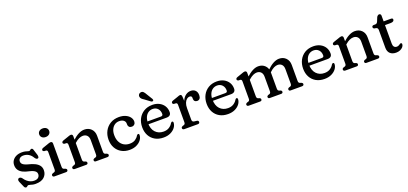

<svg xmlns="http://www.w3.org/2000/svg" viewBox="29 -1712 5808 2731"><g transform="rotate(-20 2932.5 -346.5)"><path d="M224.9 -431Q190.1 -431 170.2 -413.1Q150.2 -395.2 150.2 -367.8Q150.2 -345.7 162.9 -331.1Q175.5 -316.5 197.1 -306.7Q218.6 -296.8 245.9 -289.5Q301.7 -276.5 343 -256.6Q384.3 -236.7 407 -207.2Q429.6 -177.6 429.6 -135.4Q429.6 -73.4 385.7 -32.4Q341.8 8.6 253.8 8.6Q229.8 8.6 210.1 3.9Q190.3 -0.9 175.6 -5.6Q160.8 -10.4 151 -10.4Q142.1 -10.4 136 -5.4Q129.9 -0.4 124.1 4.6Q118.3 9.6 110 9.6Q100.2 9.6 92.5 3.1Q84.8 -3.5 79 -17.8L43.6 -98.8Q35.2 -119.5 39.6 -132.9Q44.1 -146.3 56.6 -150.2Q68.3 -153.8 81 -148.6Q93.7 -143.4 102.6 -131.4Q121.6 -102.6 145.1 -82.3Q168.6 -62 195.3 -51.4Q222 -40.8 250.2 -40.8Q294.9 -40.8 315.1 -60.9Q335.4 -80.9 335.4 -111.2Q335.4 -133.7 321.3 -148.8Q307.2 -164 282.8 -174.2Q258.3 -184.4 227.8 -191.6Q175.8 -201.7 137.2 -220.6Q98.7 -239.6 77.5 -270.1Q56.3 -300.7 56.3 -344.8Q56.3 -383.7 76.7 -414.5Q97.1 -445.3 134.2 -463.1Q171.3 -480.8 221 -480.8Q250.8 -480.8 271.1 -476.1Q291.3 -471.3 304.3 -466.6Q317.3 -461.8 324.8 -461.8Q333.2 -461.8 339.7 -466.6Q346.2 -471.3 352.3 -476.1Q358.3 -480.8 365.2 -480.8Q373.3 -480.8 380.2 -475.5Q387.1 -470.1 390.4 -457.8L417 -374.4Q422.2 -357 420.9 -340.8Q419.6 -324.5 404.8 -320.6Q394.1 -317.9 383.6 -324.9Q373 -332 362.2 -348.4Q339.7 -387.7 304.4 -409.3Q269 -431 224.9 -431Z M682.3 -446.6V-93.4Q682.3 -75.7 688.5 -67.4Q694.6 -59.1 705.3 -55.4L723.1 -50.4Q733.3 -46 738.9 -40Q744.5 -34 744.5 -24.4Q744.5 -12.8 737 -6.4Q729.4 0 715.5 0H542.7Q529.3 0 521.5 -6.4Q513.7 -12.8 513.7 -24.4Q513.7 -34 519.3 -40Q524.9 -46 535.1 -50.4L553.5 -55.4Q564.4 -59.1 570.4 -67.4Q576.5 -75.7 576.5 -93.4V-354.2Q576.5 -370.4 571.1 -377.3Q565.8 -384.2 555.9 -386.2L524.9 -387.8Q516 -390.6 510.6 -396.1Q505.3 -401.6 505.3 -410.2Q505.3 -419.6 511.6 -426.4Q518 -433.2 530.9 -437.6L606.3 -463.6Q621 -469.1 632.7 -472.9Q644.4 -476.6 654.5 -476.6Q667.5 -476.6 674.9 -468.5Q682.3 -460.4 682.3 -446.6ZM615.7 -568.6Q582.5 -568.6 561.7 -586.9Q540.9 -605.3 540.9 -634.4Q540.9 -663 561.7 -681Q582.5 -699 615.7 -699Q649.8 -699 670.8 -681Q691.7 -663 691.7 -634.4Q691.7 -605.3 670.8 -586.9Q649.8 -568.6 615.7 -568.6Z M988.3 -446.6V-93.4Q988.3 -74.5 994.1 -65.8Q999.8 -57.1 1010.9 -53.4L1029.1 -48Q1048.1 -40 1048.1 -24.4Q1048.1 0 1021.1 0H848.7Q835.3 0 827.5 -6.4Q819.7 -12.8 819.7 -24.4Q819.7 -34 825.3 -40Q830.9 -46 841.1 -50.4L859.5 -55.4Q870.4 -59.1 876.4 -67.4Q882.5 -75.7 882.5 -93.4V-354.2Q882.5 -370.4 877.1 -377.3Q871.8 -384.2 861.9 -386.2L830.9 -387.8Q822 -390.6 816.6 -396.1Q811.3 -401.6 811.3 -410.2Q811.3 -419.6 817.6 -426.4Q824 -433.2 836.9 -437.6L912.3 -463.6Q927 -469.1 938.7 -472.9Q950.4 -476.6 960.5 -476.6Q973.5 -476.6 980.9 -468.5Q988.3 -460.4 988.3 -446.6ZM971.5 -327.4 946.1 -355.8 973.3 -380.8Q1028.8 -432.4 1075.9 -456.6Q1122.9 -480.8 1165.2 -480.8Q1228.3 -480.8 1268.4 -440.8Q1308.5 -400.7 1308.5 -335.2V-93.4Q1308.5 -75.7 1314.6 -67.3Q1320.6 -58.9 1331.5 -55.4L1349.3 -50.4Q1359.5 -45.6 1365.1 -39.8Q1370.7 -34 1370.7 -24.4Q1370.7 -12.8 1363.2 -6.4Q1355.6 0 1341.7 0H1169.3Q1142.3 0 1142.3 -24.4Q1142.3 -40 1161.3 -48L1180.1 -53.4Q1191.2 -57.1 1196.9 -65.8Q1202.7 -74.5 1202.7 -93.4V-308.8Q1202.7 -355.4 1179 -380Q1155.3 -404.6 1115.6 -404.6Q1089.2 -404.6 1058.7 -391.2Q1028.1 -377.8 994.5 -347.8Z M1875.1 -346.4Q1875.1 -321.7 1859.3 -304.9Q1843.4 -288.1 1817.3 -288.1Q1791.5 -288.1 1777.7 -302.6Q1763.9 -317.2 1763.9 -341.3V-355.2Q1763.9 -385.4 1739.6 -404.6Q1715.3 -423.8 1672.9 -423.8Q1634.4 -423.8 1604.5 -403.5Q1574.5 -383.2 1557.4 -346.4Q1540.2 -309.6 1540.2 -259.7Q1540.2 -199.2 1562.1 -156.8Q1583.9 -114.4 1621.8 -92.6Q1659.6 -70.7 1707.7 -70.7Q1760.3 -70.7 1793.1 -92.8Q1825.8 -114.9 1842.2 -144.7Q1849.4 -152.7 1854 -156.5Q1858.6 -160.3 1864.4 -160.1Q1872.6 -159.9 1876.6 -154.2Q1880.5 -148.4 1880.2 -137.9Q1878.7 -99.1 1852.9 -64.9Q1827 -30.6 1782.1 -9.4Q1737.2 11.9 1678.9 11.9Q1608.1 11.9 1554.8 -18.3Q1501.4 -48.6 1471.7 -102.4Q1442 -156.2 1442 -226.6Q1442 -298.7 1472.6 -356.1Q1503.3 -413.5 1558.7 -446.9Q1614.1 -480.2 1688.5 -480.2Q1746.2 -480.2 1788 -461.4Q1829.8 -442.6 1852.5 -412.3Q1875.1 -381.9 1875.1 -346.4Z M2393.7 -300.8Q2393.7 -270.6 2376.3 -255.1Q2358.9 -239.6 2326.1 -239.6H2013.7V-282H2253.9Q2285.5 -282 2285.5 -310.4Q2285.5 -361.4 2256.2 -392.6Q2226.9 -423.8 2180.3 -423.8Q2142.5 -423.8 2113.1 -403.9Q2083.7 -384 2067.1 -347.4Q2050.5 -310.8 2050.5 -260.4Q2050.5 -167 2097.5 -117.4Q2144.4 -67.7 2219.3 -67.7Q2270.8 -67.7 2305.9 -90.9Q2340.9 -114.1 2357.1 -144.5Q2363.8 -152.7 2368.7 -156.5Q2373.5 -160.3 2379.5 -159.9Q2386.7 -159.7 2391 -154.4Q2395.3 -149 2395.3 -138.7Q2393.8 -99.9 2368 -65.6Q2342.2 -31.2 2297.1 -9.7Q2251.9 11.9 2191.8 11.9Q2118.2 11.9 2064.4 -18.6Q2010.6 -49.2 1981.4 -103.6Q1952.3 -158 1952.3 -228.8Q1952.3 -300.5 1982 -357.3Q2011.8 -414.1 2066.2 -447.2Q2120.7 -480.2 2194.7 -480.2Q2253.7 -480.2 2298.5 -457Q2343.3 -433.7 2368.5 -393.3Q2393.7 -352.8 2393.7 -300.8ZM2174 -646.8 2226.8 -560.4Q2231.1 -552.3 2232.4 -544.6Q2233.7 -536.9 2227.6 -531Q2222.5 -526 2214.5 -525.9Q2206.4 -525.9 2199.1 -529.7L2115.1 -592Q2092 -605.9 2079.1 -619.3Q2066.1 -632.8 2063 -650.7Q2059.9 -668.7 2070.3 -684.4Q2080.7 -700 2101 -703.8Q2126 -708.3 2142.3 -692Q2158.5 -675.6 2174 -646.8Z M2622.7 -264Q2622.7 -333.3 2644.1 -381.8Q2665.5 -430.3 2700.7 -455.6Q2735.8 -480.8 2776.8 -480.8Q2820.4 -480.8 2845.9 -454.6Q2871.4 -428.4 2871.4 -383.2Q2871.4 -348.8 2856.8 -331.4Q2842.1 -314 2817.8 -314Q2793.8 -314 2780.8 -326.7Q2767.8 -339.5 2767.8 -361.6V-378Q2767.8 -395.3 2758.7 -402.5Q2749.5 -409.8 2734.7 -409.8Q2712.4 -409.8 2691.8 -393.5Q2671.2 -377.2 2658 -344.9Q2644.8 -312.7 2644.8 -265.2ZM2639.6 -444.2 2644.8 -332.4V-93.4Q2644.8 -76.5 2652 -66.9Q2659.1 -57.3 2673.4 -55.4L2714.4 -50.4Q2727.4 -48.8 2733.6 -41.9Q2739.8 -35 2739.8 -24.4Q2739.8 -12.8 2732.3 -6.4Q2724.7 0 2710.8 0H2507.2Q2493.8 0 2486 -6.4Q2478.2 -12.8 2478.2 -24.4Q2478.2 -34 2483.8 -39.9Q2489.4 -45.8 2499.6 -50.4L2518 -55.4Q2528.9 -58.9 2534.9 -67.3Q2541 -75.7 2541 -93.4V-354.2Q2541 -370.4 2535.6 -377.3Q2530.3 -384.2 2520.4 -386.2L2489.4 -387.8Q2480.5 -390.4 2475.1 -396Q2469.8 -401.6 2469.8 -410.2Q2469.8 -419.6 2476.1 -426.4Q2482.5 -433.2 2495.4 -437.6L2570.8 -463.6Q2584.1 -468.5 2595.1 -472.6Q2606.1 -476.6 2613.4 -476.6Q2624.8 -476.6 2631.5 -469.2Q2638.2 -461.8 2639.6 -444.2Z M3369.2 -300.8Q3369.2 -270.6 3351.8 -255.1Q3334.4 -239.6 3301.6 -239.6H2989.2V-282H3229.4Q3261 -282 3261 -310.4Q3261 -361.4 3231.7 -392.6Q3202.4 -423.8 3155.8 -423.8Q3118 -423.8 3088.6 -403.9Q3059.2 -384 3042.6 -347.4Q3026 -310.8 3026 -260.4Q3026 -167 3073 -117.4Q3119.9 -67.7 3194.8 -67.7Q3246.3 -67.7 3281.4 -90.9Q3316.4 -114.1 3332.6 -144.5Q3339.3 -152.7 3344.2 -156.5Q3349 -160.3 3355 -159.9Q3362.2 -159.7 3366.5 -154.4Q3370.8 -149 3370.8 -138.7Q3369.3 -99.9 3343.5 -65.6Q3317.7 -31.2 3272.6 -9.7Q3227.4 11.9 3167.3 11.9Q3093.7 11.9 3039.9 -18.6Q2986.1 -49.2 2956.9 -103.6Q2927.8 -158 2927.8 -228.8Q2927.8 -300.5 2957.5 -357.3Q2987.3 -414.1 3041.7 -447.2Q3096.2 -480.2 3170.2 -480.2Q3229.2 -480.2 3274 -457Q3318.8 -433.7 3344 -393.3Q3369.2 -352.8 3369.2 -300.8Z M3621.5 -446.6V-93.4Q3621.5 -74.5 3627.3 -65.8Q3633 -57.1 3644.1 -53.4L3662.3 -48Q3681.3 -40 3681.3 -24.4Q3681.3 0 3654.3 0H3482.7Q3469.3 0 3461.5 -6.4Q3453.7 -12.8 3453.7 -24.4Q3453.7 -34 3459.3 -40Q3464.9 -46 3475.1 -50.4L3493.5 -55.4Q3504.4 -59.1 3510.4 -67.4Q3516.5 -75.7 3516.5 -93.4V-354.2Q3516.5 -370.4 3511.1 -377.3Q3505.8 -384.2 3495.9 -386.2L3464.9 -387.8Q3456 -390.6 3450.6 -396.1Q3445.3 -401.6 3445.3 -410.2Q3445.3 -419.6 3451.6 -426.4Q3458 -433.2 3470.9 -437.6L3545.5 -463.6Q3560.2 -469.1 3571.9 -472.9Q3583.6 -476.6 3593.7 -476.6Q3606.7 -476.6 3614.1 -468.5Q3621.5 -460.4 3621.5 -446.6ZM3606.7 -327.4 3581.3 -355.8 3608.5 -380.8Q3663.8 -432.2 3710.3 -456.5Q3756.7 -480.8 3798.4 -480.8Q3860.5 -480.8 3900.1 -440.8Q3939.7 -400.7 3939.7 -335.2V-93.4Q3939.7 -74.5 3945.5 -65.9Q3951.2 -57.3 3962.3 -53.4L3980.5 -48Q3999.5 -40 3999.5 -24.4Q3999.5 0 3972.5 0H3801.3Q3774.3 0 3774.3 -24.4Q3774.3 -40 3793.3 -48L3812.1 -53.4Q3823.2 -57.1 3828.9 -65.8Q3834.7 -74.5 3834.7 -93.4V-308.8Q3834.7 -355.6 3811.3 -380.1Q3787.9 -404.6 3749.2 -404.6Q3723.2 -404.6 3693.3 -391.1Q3663.3 -377.6 3629.7 -347.8ZM3929.7 -329.2 3904.3 -358.8 3923.7 -377.8Q3978.4 -431.3 4025.2 -456.1Q4071.9 -480.8 4113.6 -480.8Q4175.7 -480.8 4215.3 -440.8Q4254.9 -400.7 4254.9 -335.2V-93.4Q4254.9 -75.7 4261.1 -67.4Q4267.2 -59.1 4277.9 -55.4L4295.7 -50.4Q4305.9 -45.6 4311.5 -39.8Q4317.1 -34 4317.1 -24.4Q4317.1 -12.8 4309.6 -6.4Q4302 0 4288.1 0H4116.5Q4089.5 0 4089.5 -24.4Q4089.5 -40 4108.5 -48L4127.3 -53.4Q4138.4 -57.1 4144.1 -65.8Q4149.9 -74.5 4149.9 -93.4V-308.8Q4149.9 -355.6 4126.5 -380.1Q4103.1 -404.6 4064.4 -404.6Q4038.4 -404.6 4008.2 -390.2Q3977.9 -375.8 3944.9 -343.6Z M4829.7 -300.8Q4829.7 -270.6 4812.3 -255.1Q4794.9 -239.6 4762.1 -239.6H4449.7V-282H4689.9Q4721.5 -282 4721.5 -310.4Q4721.5 -361.4 4692.2 -392.6Q4662.9 -423.8 4616.3 -423.8Q4578.5 -423.8 4549.1 -403.9Q4519.7 -384 4503.1 -347.4Q4486.5 -310.8 4486.5 -260.4Q4486.5 -167 4533.5 -117.4Q4580.4 -67.7 4655.3 -67.7Q4706.8 -67.7 4741.9 -90.9Q4776.9 -114.1 4793.1 -144.5Q4799.8 -152.7 4804.7 -156.5Q4809.5 -160.3 4815.5 -159.9Q4822.7 -159.7 4827 -154.4Q4831.3 -149 4831.3 -138.7Q4829.8 -99.9 4804 -65.6Q4778.2 -31.2 4733.1 -9.7Q4687.9 11.9 4627.8 11.9Q4554.2 11.9 4500.4 -18.6Q4446.6 -49.2 4417.4 -103.6Q4388.3 -158 4388.3 -228.8Q4388.3 -300.5 4418 -357.3Q4447.8 -414.1 4502.2 -447.2Q4556.7 -480.2 4630.7 -480.2Q4689.7 -480.2 4734.5 -457Q4779.3 -433.7 4804.5 -393.3Q4829.7 -352.8 4829.7 -300.8Z M5082.8 -446.6V-93.4Q5082.8 -74.5 5088.6 -65.8Q5094.3 -57.1 5105.4 -53.4L5123.6 -48Q5142.6 -40 5142.6 -24.4Q5142.6 0 5115.6 0H4943.2Q4929.8 0 4922 -6.4Q4914.2 -12.8 4914.2 -24.4Q4914.2 -34 4919.8 -40Q4925.4 -46 4935.6 -50.4L4954 -55.4Q4964.9 -59.1 4970.9 -67.4Q4977 -75.7 4977 -93.4V-354.2Q4977 -370.4 4971.6 -377.3Q4966.3 -384.2 4956.4 -386.2L4925.4 -387.8Q4916.5 -390.6 4911.1 -396.1Q4905.8 -401.6 4905.8 -410.2Q4905.8 -419.6 4912.1 -426.4Q4918.5 -433.2 4931.4 -437.6L5006.8 -463.6Q5021.5 -469.1 5033.2 -472.9Q5044.9 -476.6 5055 -476.6Q5068 -476.6 5075.4 -468.5Q5082.8 -460.4 5082.8 -446.6ZM5066 -327.4 5040.6 -355.8 5067.8 -380.8Q5123.3 -432.4 5170.4 -456.6Q5217.4 -480.8 5259.7 -480.8Q5322.8 -480.8 5362.9 -440.8Q5403 -400.7 5403 -335.2V-93.4Q5403 -75.7 5409.1 -67.3Q5415.1 -58.9 5426 -55.4L5443.8 -50.4Q5454 -45.6 5459.6 -39.8Q5465.2 -34 5465.2 -24.4Q5465.2 -12.8 5457.7 -6.4Q5450.1 0 5436.2 0H5263.8Q5236.8 0 5236.8 -24.4Q5236.8 -40 5255.8 -48L5274.6 -53.4Q5285.7 -57.1 5291.4 -65.8Q5297.2 -74.5 5297.2 -93.4V-308.8Q5297.2 -355.4 5273.5 -380Q5249.8 -404.6 5210.1 -404.6Q5183.7 -404.6 5153.2 -391.2Q5122.6 -377.8 5089 -347.8Z M5560 -417.7 5536.2 -421.4Q5527.3 -424.8 5522 -431.2Q5516.8 -437.7 5516.8 -446.9Q5516.8 -457 5524.2 -463.8Q5531.7 -470.6 5543.9 -470.6H5566.8Q5580.4 -470.6 5589.6 -477Q5598.8 -483.3 5605.7 -499.2L5630.2 -559.4Q5636.7 -571.5 5647.1 -579.3Q5657.4 -587 5667 -587Q5679.3 -587 5687.1 -579.3Q5694.8 -571.5 5694.8 -557.4V-132.2Q5694.8 -101.6 5709.2 -84.9Q5723.6 -68.2 5748.8 -68.2Q5762.6 -68.2 5772.9 -72.3Q5783.2 -76.4 5791 -82Q5798.7 -87.6 5805.1 -91.6Q5811.5 -95.6 5817.2 -95.2Q5824.6 -95 5829.6 -88.7Q5834.6 -82.3 5832.8 -71.2Q5831.3 -50.9 5814.8 -32.6Q5798.3 -14.2 5771.5 -2.8Q5744.7 8.6 5712.8 8.6Q5655.8 8.6 5622.4 -21.4Q5589 -51.3 5589 -111.8V-377.9Q5589 -395.9 5581.8 -405Q5574.7 -414.2 5560 -417.7ZM5645.2 -414.1V-470.6H5805.8Q5819.4 -470.6 5826.5 -465.2Q5833.6 -459.7 5833.6 -448.3Q5833.6 -433.6 5820.3 -423.8Q5807 -414.1 5777.2 -414.1Z"/></g></svg>

Font: Fraunces SuperSoft
Style: Regular
Weight: 900
Version: Version 1.000;[b76b70a41]